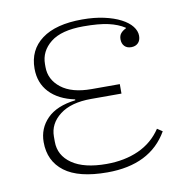

<svg xmlns="http://www.w3.org/2000/svg" viewBox="-65 -584 643 659"><g transform="rotate(-10 256.0 -254.0)"><path d="M258 12Q158 12 109 -25Q60 -62 60 -128Q60 -176 93 -209.5Q126 -243 192 -251V-254Q135 -266 104 -299Q73 -332 73 -382Q73 -447 122 -483.5Q171 -520 263 -520Q305 -520 339 -512.5Q373 -505 397 -492.5Q421 -480 433.5 -464Q446 -448 446 -431Q446 -415 437 -406Q428 -397 413 -397Q398 -397 389.5 -406Q381 -415 381 -430Q381 -443 388 -451Q395 -459 406 -464V-466Q383 -481 350 -488.5Q317 -496 263 -496Q186 -496 148.5 -466Q111 -436 111 -391V-381Q111 -337 148 -308Q185 -279 254 -279H352V-246H246Q176 -246 137 -216Q98 -186 98 -141V-123Q98 -75 140 -46Q182 -17 260 -17Q323 -17 372 -39Q421 -61 451 -106L469 -94Q408 12 258 12Z"/></g></svg>

Font: IBM Plex Serif ExtLt
Style: Regular
Weight: 200
Designer: Mike Abbink, Paul van der Laan, Pieter van Rosmalen
Foundry: Bold Monday
Version: Version 3.001